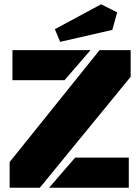

<svg xmlns="http://www.w3.org/2000/svg" viewBox="-20 -884 661 904"><path d="M25.4 0V-121.1L448.7 -647.9H595.2V-522.5L167.5 0ZM38.6 -506.3V-647.9H406.2L283.7 -506.3ZM210.9 0 334 -142.1H586.4V0ZM263.2 -687 238.3 -746.6 456.1 -863.8 531.7 -825.7 508.8 -743.2Z"/></svg>

Font: Black Ops One
Style: Regular
Weight: 400
Designer: James Grieshaber, Eben Sorkin
Foundry: Sorkin Type Co.
Version: Version 1.004; ttfautohint (v1.8.4.7-5d5b)